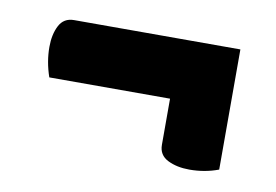

<svg xmlns="http://www.w3.org/2000/svg" viewBox="-39 -378 478 332"><g transform="rotate(10 200.0 -212.0)"><path d="M43 -217Q34 -243 34 -269Q34 -291 42 -306.5Q50 -322 68 -322H360V-217ZM309 -102Q287 -102 271 -110Q255 -118 255 -136V-322H360V-111Q336 -102 309 -102Z"/></g></svg>

Font: Yanone Kaffeesatz ExtraLight
Style: Regular
Weight: 200
Designer: Yanone (Cyrillic: Daniel Pouzeot, Huerta Tipografica, and Cyreal)
Foundry: Yanone
Version: Version 2.003